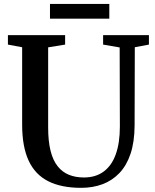

<svg xmlns="http://www.w3.org/2000/svg" viewBox="-20 -916 765 945"><path d="M379.5 8.5Q281.5 8.5 217 -24.2Q152.5 -57 120.8 -125.8Q89 -194.5 89 -302.5V-683.5L19 -696.5V-743H300.5V-696.5L217 -683V-289Q217 -221 228.8 -174Q240.5 -127 263.5 -98Q286.5 -69 319 -55.8Q351.5 -42.5 393 -42.5Q451 -42.5 490.5 -71.8Q530 -101 550 -157Q570 -213 570 -293L569 -682.5L487.5 -696.5V-743H713V-696.5L643.5 -683.5L642.5 -298.5Q642 -217 622.5 -159Q603 -101 567.5 -64Q532 -27 484.2 -9.2Q436.5 8.5 379.5 8.5ZM518 -896.5V-824H226V-896.5Z"/></svg>

Font: Merriweather 48pt SemiBold
Style: Regular
Weight: 600
Version: Version 2.100